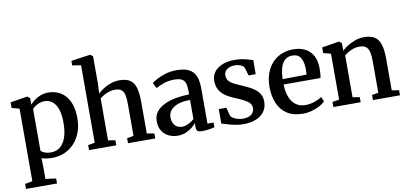

<svg xmlns="http://www.w3.org/2000/svg" viewBox="-89 -1130 3580 1679"><g transform="rotate(-10 1701.0 -290.0)"><path d="M21 238.5V194L87.5 181.5V-462.5L20 -480.5V-530.5L167.5 -554.5H174L195 -537V-479Q208.5 -496 232 -514.2Q255.5 -532.5 287.8 -545.2Q320 -558 359 -558Q418 -558 466 -529.8Q514 -501.5 542.5 -442.8Q571 -384 571 -291.5Q571 -228.5 551.8 -173.5Q532.5 -118.5 496 -77Q459.5 -35.5 408 -12.2Q356.5 11 292.5 11Q267.5 11 241.8 7Q216 3 201.5 -3L203.5 79V182L296.5 194V238.5ZM293 -38Q337 -38 371 -63Q405 -88 424.8 -140.8Q444.5 -193.5 444.5 -277Q444.5 -333.5 434.5 -373.8Q424.5 -414 406.5 -439.5Q388.5 -465 365 -477Q341.5 -489 314.5 -489Q288.5 -489 266.8 -481Q245 -473 229 -461.5Q213 -450 203.5 -439.5V-69Q211.5 -57.5 236 -47.8Q260.5 -38 293 -38Z M683 -55V-743L606.5 -755V-795.5L771 -819H777.5L800 -803L800.5 -556.5L796 -472Q814 -490 844 -509.5Q874 -529 911.5 -542.2Q949 -555.5 989.5 -555.5Q1051 -555.5 1084.8 -532Q1118.5 -508.5 1132 -459.8Q1145.5 -411 1145.5 -335.5V-55.5L1211 -45V0H969V-45L1027.5 -55.5V-335Q1027.5 -384.5 1020.8 -417Q1014 -449.5 994.5 -465.2Q975 -481 936 -481Q911 -481 886.5 -473.5Q862 -466 840.2 -453.8Q818.5 -441.5 801.5 -428V-55.5L865 -45V0H623V-45Z M1410 10.5Q1367 10.5 1330.5 -7Q1294 -24.5 1271.8 -59.2Q1249.5 -94 1249.5 -146Q1249.5 -195 1276.2 -229.2Q1303 -263.5 1348.5 -285Q1394 -306.5 1451 -316.8Q1508 -327 1569 -328V-365Q1569 -405 1560 -429.8Q1551 -454.5 1528.2 -466.2Q1505.5 -478 1463.5 -478Q1408 -478 1365.5 -461.5Q1323 -445 1298.5 -432.5L1274 -481Q1286.5 -492 1319 -509.8Q1351.5 -527.5 1397.5 -541.5Q1443.5 -555.5 1496.5 -555.5Q1565 -555.5 1605.8 -535Q1646.5 -514.5 1664.8 -471.8Q1683 -429 1683 -362V-49L1737 -48V-6.5Q1726 -3.5 1707.5 0Q1689 3.5 1668.2 6Q1647.5 8.5 1629 8.5Q1600 8.5 1587.5 0Q1575 -8.5 1575 -37.5V-71.5Q1563.5 -57 1540.2 -37.5Q1517 -18 1484 -3.8Q1451 10.5 1410 10.5ZM1462 -60Q1487.5 -60 1517 -74Q1546.5 -88 1569 -109V-278.5Q1503.5 -278.5 1460.2 -263Q1417 -247.5 1395.5 -220.8Q1374 -194 1374 -159.5Q1374 -126 1385.5 -104Q1397 -82 1416.8 -71Q1436.5 -60 1462 -60Z M1993.5 11Q1953 11 1915.5 3.2Q1878 -4.5 1848.2 -14Q1818.5 -23.5 1802 -28.5L1802.5 -156.5H1869.5L1890 -81Q1895.5 -70 1912 -60Q1928.5 -50 1950.5 -43.5Q1972.5 -37 1995 -37Q2030.5 -37 2053.2 -46.8Q2076 -56.5 2087.2 -74Q2098.5 -91.5 2098.5 -115Q2098.5 -141.5 2080.5 -160.2Q2062.5 -179 2029.2 -195.5Q1996 -212 1949.5 -231Q1904 -250 1871.8 -273.8Q1839.5 -297.5 1822.8 -330Q1806 -362.5 1806 -406.5Q1806 -451.5 1831.8 -485Q1857.5 -518.5 1903.2 -537.2Q1949 -556 2008 -556Q2052.5 -556 2084.5 -549.8Q2116.5 -543.5 2138.5 -536.2Q2160.5 -529 2174 -526L2173.5 -401H2110.5L2089 -473Q2084.5 -483 2072.5 -491Q2060.5 -499 2043.5 -504Q2026.5 -509 2006.5 -509Q1979 -509 1957 -500.2Q1935 -491.5 1922.5 -475.5Q1910 -459.5 1910 -436.5Q1910 -405 1928 -385.2Q1946 -365.5 1974.8 -351.8Q2003.5 -338 2036 -324Q2068 -310.5 2098.2 -295.2Q2128.5 -280 2152.8 -260.5Q2177 -241 2191.2 -214.5Q2205.5 -188 2205.5 -151.5Q2205.5 -104 2181.2 -67.5Q2157 -31 2109.5 -10Q2062 11 1993.5 11Z M2522.5 11Q2438 11 2382.5 -24.5Q2327 -60 2300 -123.5Q2273 -187 2273 -270.5Q2273 -337 2292.2 -390Q2311.5 -443 2346.2 -480.5Q2381 -518 2428 -538Q2475 -558 2531 -558Q2625.5 -558 2677.8 -507.2Q2730 -456.5 2732.5 -361.5Q2732.5 -330.5 2731 -308.2Q2729.5 -286 2725.5 -269.5H2398Q2399 -222.5 2409.5 -183.8Q2420 -145 2439.8 -117.2Q2459.5 -89.5 2488.8 -74.5Q2518 -59.5 2557 -59.5Q2597.5 -59.5 2638.5 -73.5Q2679.5 -87.5 2702 -105L2721 -63Q2704 -45 2673 -28.2Q2642 -11.5 2602.8 -0.2Q2563.5 11 2522.5 11ZM2398 -317.5 2610.5 -320Q2612 -330.5 2612.5 -342.5Q2613 -354.5 2613 -365Q2613 -429 2591.2 -467.5Q2569.5 -506 2516.5 -506Q2491.5 -506 2470.2 -495.8Q2449 -485.5 2433.2 -463.2Q2417.5 -441 2408.5 -405Q2399.5 -369 2398 -317.5Z M2853 -55.5V-462.5L2786.5 -480.5V-530.5L2934 -554.5H2942L2963 -537V-497L2962.5 -469.5Q2983 -489.5 3014.5 -509.2Q3046 -529 3083.8 -542.2Q3121.5 -555.5 3161 -555.5Q3221.5 -555.5 3256.2 -532.5Q3291 -509.5 3305.8 -461Q3320.5 -412.5 3320.5 -337V-55L3384 -45.5V0H3144V-45L3201 -55V-335.5Q3201 -385 3193.2 -417.2Q3185.5 -449.5 3165.2 -465.2Q3145 -481 3107 -481Q3080.5 -481 3056 -473.2Q3031.5 -465.5 3010.2 -453Q2989 -440.5 2972.5 -427.5V-55.5L3035 -45V0H2792.5V-45Z"/></g></svg>

Font: Merriweather 48pt SemiBold
Style: Regular
Weight: 600
Version: Version 2.100